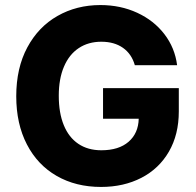

<svg xmlns="http://www.w3.org/2000/svg" viewBox="-20 -737 781 767"><path d="M384.8 -570.3Q333 -570.3 294.7 -544.9Q256.3 -519.5 235.6 -470.9Q214.8 -422.4 214.8 -354.5Q214.8 -285.6 234.9 -236.8Q254.9 -188 293 -162.4Q331.1 -136.7 384.8 -136.7Q454.6 -136.7 493.7 -170.7Q532.7 -204.6 534.2 -262.7H391.6V-384.8H694.3V-292Q694.3 -199.7 654.8 -131.3Q615.2 -63 544.7 -26.6Q474.1 9.8 383.8 9.8Q283.2 9.8 206.5 -34.2Q129.9 -78.1 87.4 -160.2Q44.9 -242.2 44.9 -352.5Q44.9 -465.3 89.1 -547.6Q133.3 -629.9 209.7 -673.3Q286.1 -716.8 380.9 -716.8Q461.4 -716.8 528.1 -686Q594.7 -655.3 636.7 -600.6Q678.7 -545.9 687.5 -476.6H518.6Q505.9 -521.5 471.2 -545.9Q436.5 -570.3 384.8 -570.3Z"/></svg>

Font: Pretendard ExtraBold
Style: Regular
Weight: 800
Designer: Base glyphs from Inter by Rasmus Andersson; Hangeul glyphs from Noto Sans CJK(Source Han Sans) by Jang Soo-young and Kan
Foundry: Kil Hyung-jin
Version: Version 1.309